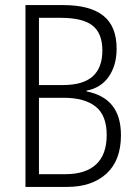

<svg xmlns="http://www.w3.org/2000/svg" viewBox="-20 -734 540 754"><path d="M80 0V-714H229Q333 -714 385.5 -672.5Q438 -631 438 -543Q438 -478 407.5 -433.5Q377 -389 320 -378V-375Q387 -362 421 -319.5Q455 -277 455 -203Q455 -104 398 -52Q341 0 244 0ZM133 -400H227Q306 -400 344 -434Q382 -468 382 -536Q382 -603 343.5 -633.5Q305 -664 218 -664H133ZM133 -50H237Q316 -50 357.5 -88.5Q399 -127 399 -204Q399 -281 355.5 -315.5Q312 -350 230 -350H133Z"/></svg>

Font: Noto Sans Mono ExtraCondensed Light
Style: Regular
Weight: 300
Width: 2
Designer: Monotype Design Team
Foundry: Monotype Imaging Inc.
Version: Version 2.014; ttfautohint (v1.8.4.7-5d5b)